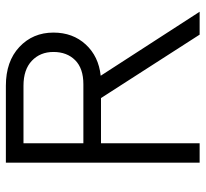

<svg xmlns="http://www.w3.org/2000/svg" viewBox="-43 -657 700 654"><g transform="rotate(-90 307.0 -330.0)"><path d="M146 -336V0H80V-660H342Q425 -660 474 -614Q523 -568 523 -498Q523 -432 482.5 -388Q442 -344 376 -337L594 0H516L300 -336ZM347 -396Q401 -396 429 -424Q457 -452 457 -498Q457 -543 427 -571.5Q397 -600 342 -600H146V-396Z"/></g></svg>

Font: Lil Grotesk
Style: Regular
Weight: 400
Designer: Bastien Sozeau
Foundry: NBR — Bastien Sozeau
Version: Version 4.002; ttfautohint (v1.8.4.7-5d5b)